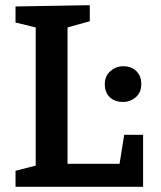

<svg xmlns="http://www.w3.org/2000/svg" viewBox="-20 -722 624 742"><path d="M460 -201H533V0H40V-62L118 -82V-616L40 -635V-697L327 -702V-640L241 -616V-89H442ZM385 -397Q385 -428 406.5 -447Q428 -466 456 -466Q488 -466 507 -447Q526 -428 526 -397Q526 -365 505 -346.5Q484 -328 456 -328Q423 -328 404 -346.5Q385 -365 385 -397Z"/></svg>

Font: Bitter SemiBold
Style: Regular
Weight: 600
Designer: Sol Matas, and Bitter project Authors
Foundry: Sol Matas
Version: Version 2.001